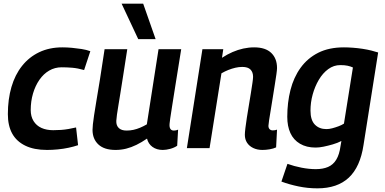

<svg xmlns="http://www.w3.org/2000/svg" viewBox="-20 -810 2103 1050"><path d="M237 10Q166 10 118 -13.5Q70 -37 46.5 -80Q23 -123 23 -186Q23 -267 42.5 -334Q62 -401 100.5 -449.5Q139 -498 194.5 -524.5Q250 -551 321 -551Q347 -551 373.5 -548.5Q400 -546 426 -542Q452 -538 474 -530L440 -427Q405 -437 375.5 -439.5Q346 -442 317 -442Q280 -442 249 -424Q218 -406 195.5 -373.5Q173 -341 160.5 -298.5Q148 -256 148 -208Q148 -173 163.5 -148Q179 -123 206.5 -110.5Q234 -98 271 -98Q293 -98 313.5 -99.5Q334 -101 354.5 -104.5Q375 -108 396 -113L407 -16Q383 -8 355 -2Q327 4 296.5 7Q266 10 237 10Z M612 10Q550 10 518 -20Q486 -50 486 -100Q486 -112 488 -130.5Q490 -149 494.5 -179.5Q499 -210 507 -257.5Q515 -305 526.5 -375Q538 -445 552 -541H676Q663 -456 653.5 -396Q644 -336 637.5 -295Q631 -254 626.5 -227.5Q622 -201 619.5 -182.5Q617 -164 616 -149Q615 -124 629.5 -110Q644 -96 672 -96Q692 -96 710 -100Q728 -104 746 -111.5Q764 -119 783 -130L847 -541H971Q952 -424 940 -348Q928 -272 921 -228Q914 -184 911 -163Q908 -142 907.5 -135Q907 -128 907 -126Q907 -111 913 -103.5Q919 -96 931 -96Q934 -96 940.5 -97Q947 -98 954 -101L949 -13Q933 -2 911 4Q889 10 870 10Q837 10 814 -6.5Q791 -23 784 -52Q755 -32 726.5 -18Q698 -4 670 3Q642 10 612 10ZM736 -596 645 -790H763L831 -596Z M1087 -541H1201L1194 -494Q1223 -513 1252 -525.5Q1281 -538 1310.5 -544.5Q1340 -551 1370 -551Q1432 -551 1463.5 -520.5Q1495 -490 1495 -438Q1495 -428 1491.5 -403Q1488 -378 1482.5 -344.5Q1477 -311 1471.5 -275.5Q1466 -240 1460.5 -207.5Q1455 -175 1451.5 -152Q1448 -129 1448 -122Q1448 -110 1454.5 -103.5Q1461 -97 1472 -97Q1478 -97 1484 -98Q1490 -99 1495 -101L1490 -4Q1475 3 1454.5 6.5Q1434 10 1415 10Q1387 10 1365 -0.5Q1343 -11 1331 -29.5Q1319 -48 1319 -73Q1319 -85 1322 -109.5Q1325 -134 1330 -166.5Q1335 -199 1341 -234Q1347 -269 1352 -301Q1357 -333 1360.5 -356.5Q1364 -380 1364 -390Q1364 -415 1350 -429.5Q1336 -444 1305 -444Q1286 -444 1267 -439.5Q1248 -435 1229 -427.5Q1210 -420 1191 -409L1126 0H1002Z M1519 183 1552 86Q1588 99 1629 107Q1670 115 1707 115Q1746 115 1774 103Q1802 91 1819 63Q1836 35 1842 -10L1847 -39Q1826 -28 1800 -20.5Q1774 -13 1750 -8Q1726 -3 1706 -3Q1656 -3 1620.5 -24Q1585 -45 1568 -82.5Q1551 -120 1551 -171Q1551 -249 1568.5 -318Q1586 -387 1624 -439.5Q1662 -492 1720.5 -521.5Q1779 -551 1861 -551Q1883 -551 1910 -549Q1937 -547 1963 -543Q1989 -539 2011 -533.5Q2033 -528 2048 -523L1968 -17Q1950 103 1887.5 161.5Q1825 220 1716 220Q1663 220 1612.5 209.5Q1562 199 1519 183ZM1910 -441Q1897 -447 1881 -450.5Q1865 -454 1841 -454Q1805 -454 1775 -432Q1745 -410 1723.5 -373.5Q1702 -337 1690 -293.5Q1678 -250 1678 -205Q1678 -153 1702 -128.5Q1726 -104 1765 -104Q1780 -104 1797 -108.5Q1814 -113 1831.5 -119.5Q1849 -126 1861 -134Z"/></svg>

Font: Georama ExtraCondensed Thin SemiBold
Style: Italic
Weight: 600
Italic angle: -9°
Version: Version 1.001